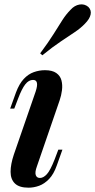

<svg xmlns="http://www.w3.org/2000/svg" viewBox="-20 -855 441 889"><path d="M145 -431Q163 -485 133 -485Q113 -485 97 -464.5Q81 -444 64 -399L46 -352H27L54 -427Q69 -467 90 -489.5Q111 -512 136.5 -521Q162 -530 188 -530Q222 -530 240.5 -517Q259 -504 264.5 -483Q270 -462 267 -437.5Q264 -413 256 -390L151 -85Q141 -58 145.5 -44.5Q150 -31 165 -31Q181 -31 197 -48.5Q213 -66 233 -117L250 -162H269L243 -89Q229 -49 207.5 -26.5Q186 -4 161.5 5Q137 14 112 14Q69 14 49 -5.5Q29 -25 29 -59.5Q29 -94 44 -139ZM166 -608Q204 -659 227.5 -696.5Q251 -734 268.5 -761.5Q286 -789 307 -810Q325 -830 348 -834Q371 -838 389 -823Q404 -808 399.5 -787.5Q395 -767 373 -745Q354 -725 326.5 -706.5Q299 -688 261.5 -663Q224 -638 176 -599Z"/></svg>

Font: Playfair Display SemiBold
Style: Italic
Weight: 600
Italic angle: -14°
Designer: Claus Eggers Sørensen
Foundry: Claus Eggers Sørensen
Version: Version 1.203